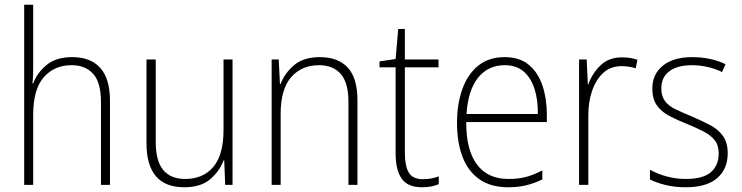

<svg xmlns="http://www.w3.org/2000/svg" viewBox="-20 -780 3132 810"><path d="M120 -504Q120 -481 119.5 -464.5Q119 -448 117 -428H120Q136 -472 176 -505.5Q216 -539 285 -539Q362 -539 403 -493.5Q444 -448 444 -354V0H406V-349Q406 -432 373 -468.5Q340 -505 282 -505Q209 -505 164.5 -454Q120 -403 120 -296V0H82V-760H120Z M961 -529V0H930L926 -103H923Q907 -59 867.5 -24.5Q828 10 757 10Q598 10 598 -176V-529H637V-182Q637 -101 668.5 -63Q700 -25 761 -25Q837 -25 880 -76Q923 -127 923 -232V-529Z M1329 -539Q1406 -539 1447 -495Q1488 -451 1488 -356V0H1450V-351Q1450 -431 1417.5 -468Q1385 -505 1326 -505Q1252 -505 1208 -454Q1164 -403 1164 -300V0H1126V-529H1156L1161 -426H1164Q1180 -470 1220 -504.5Q1260 -539 1329 -539Z M1765 -24Q1784 -24 1801 -27.5Q1818 -31 1831 -36V-3Q1817 3 1800 6.5Q1783 10 1760 10Q1700 10 1674.5 -26.5Q1649 -63 1649 -133V-496H1581V-521L1649 -531L1660 -658H1688V-529H1830V-496H1688V-135Q1688 -80 1704.5 -52Q1721 -24 1765 -24Z M2109 -539Q2172 -539 2211 -506.5Q2250 -474 2268.5 -419Q2287 -364 2287 -297V-265H1947Q1946 -149 1991.5 -87Q2037 -25 2125 -25Q2165 -25 2197 -33Q2229 -41 2268 -61V-23Q2235 -7 2200.5 1.5Q2166 10 2124 10Q2050 10 2002 -24Q1954 -58 1931 -119Q1908 -180 1908 -262Q1908 -341 1930.5 -404Q1953 -467 1997.5 -503Q2042 -539 2109 -539ZM2109 -505Q2040 -505 1997.5 -453Q1955 -401 1948 -299H2249Q2250 -358 2235 -405Q2220 -452 2189 -478.5Q2158 -505 2109 -505Z M2604 -538Q2640 -538 2669 -528L2662 -492Q2648 -496 2633.5 -498.5Q2619 -501 2603 -501Q2556 -501 2525 -472.5Q2494 -444 2477.5 -395.5Q2461 -347 2462 -288V0H2423V-529H2455L2460 -424H2462Q2477 -468 2512 -503Q2547 -538 2604 -538Z M3050 -133Q3050 -67 3005.5 -28.5Q2961 10 2873 10Q2825 10 2786 0Q2747 -10 2722 -23V-64Q2754 -46 2793 -35.5Q2832 -25 2873 -25Q2946 -25 2979 -53.5Q3012 -82 3012 -133Q3012 -167 2995.5 -188Q2979 -209 2949.5 -224.5Q2920 -240 2881 -256Q2838 -273 2804.5 -290.5Q2771 -308 2751.5 -335Q2732 -362 2732 -407Q2732 -467 2776.5 -503Q2821 -539 2900 -539Q2941 -539 2977 -531Q3013 -523 3041 -509L3026 -476Q3001 -489 2967 -497Q2933 -505 2899 -505Q2839 -505 2804.5 -480Q2770 -455 2770 -407Q2770 -374 2785.5 -353.5Q2801 -333 2830 -319Q2859 -305 2898 -289Q2939 -271 2973.5 -253.5Q3008 -236 3029 -208Q3050 -180 3050 -133Z"/></svg>

Font: Noto Sans Sinhala UI SemiCondensed ExtraLight
Style: Regular
Weight: 200
Width: 4
Designer: Jelle Bosma - Monotype Design Team
Foundry: Monotype Imaging Inc.
Version: Version 2.006; ttfautohint (v1.8.4.7-5d5b)